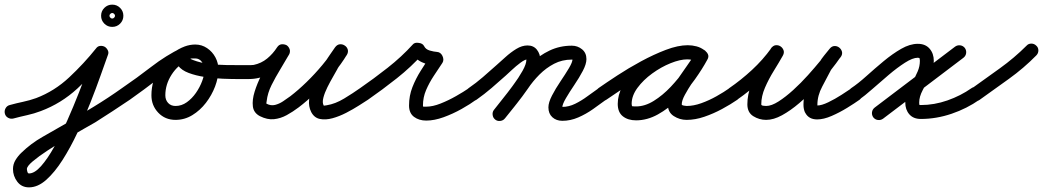

<svg xmlns="http://www.w3.org/2000/svg" viewBox="-46 -482 4498 828"><path d="M12 29Q0 32 -11 26Q-22 20 -25 8Q-28 -4 -22 -15Q-16 -26 -4 -29Q25 -37 53.5 -43Q82 -49 110 -59Q189 -89 252.5 -148.5Q316 -208 368 -273Q375 -283 386 -284Q397 -285 406 -280Q414 -275 419 -265Q424 -255 419 -244Q407 -211 388 -157Q369 -103 343.5 -38.5Q318 26 288 90Q258 154 224 207.5Q190 261 153.5 293.5Q117 326 79 326Q47 326 28.5 301.5Q10 277 10 247Q10 226 21 208Q32 190 47 176Q87 137 138 108Q189 79 236 52Q298 15 359.5 -22.5Q421 -60 480 -102Q480 -102 480 -102Q480 -102 480 -102Q490 -109 502 -106.5Q514 -104 522 -94Q529 -84 526.5 -72Q524 -60 514 -52Q477 -27 439.5 -2.5Q402 22 364 46Q350 54 316.5 73Q283 92 241 116.5Q199 141 160 166.5Q121 192 95.5 213.5Q70 235 70 247Q70 251 72 258.5Q74 266 79 266Q103 266 131 234.5Q159 203 188 151Q217 99 244 38Q271 -23 294.5 -83Q318 -143 336 -191.5Q354 -240 363 -264Q367 -276 378.5 -277Q390 -278 401 -272Q411 -266 416.5 -255.5Q422 -245 414 -235Q357 -164 287.5 -100Q218 -36 130 -3Q101 8 71.5 14.5Q42 21 12 29Q12 29 12 29Q12 29 12 29ZM430 -422Q427 -420 426.5 -416.5Q426 -413 426 -414Q426 -415 426.5 -411.5Q427 -408 430 -406Q432 -403 435.5 -402.5Q439 -402 438 -402Q437 -402 440.5 -402.5Q444 -403 446 -406Q449 -408 449.5 -411.5Q450 -415 450 -414Q450 -413 449.5 -416.5Q449 -420 446 -422Q444 -425 440.5 -425.5Q437 -426 438 -426Q439 -426 435.5 -425.5Q432 -425 430 -422ZM390 -414Q390 -434 404 -448Q418 -462 438 -462Q458 -462 472 -448Q486 -434 486 -414Q486 -394 472 -380Q458 -366 438 -366Q418 -366 404 -380Q390 -394 390 -414Z M514 -52Q504 -45 492 -47.5Q480 -50 472 -60Q465 -70 467.5 -82Q470 -94 480 -102Q543 -145 606.5 -194Q670 -243 738 -276Q738 -276 738 -276Q738 -276 738 -276Q749 -282 761 -278Q773 -274 778 -263Q784 -251 780 -239.5Q776 -228 765 -223Q698 -190 636.5 -142.5Q575 -95 514 -52Q514 -52 514 -52Q514 -52 514 -52ZM739 -277Q750 -282 761.5 -277.5Q773 -273 779 -262Q784 -251 779.5 -239Q775 -227 764 -222Q721 -202 694 -160Q667 -118 667 -71Q667 -51 679 -38Q691 -25 711 -25Q737 -25 759.5 -41Q782 -57 799 -81.5Q816 -106 826 -133Q836 -160 836 -183Q836 -199 825 -214.5Q814 -230 796 -230Q791 -230 783.5 -230Q776 -230 775 -228Q775 -228 775 -228Q775 -228 775 -228Q775 -228 776.5 -227.5Q778 -227 787 -223Q818 -211 855.5 -206.5Q893 -202 931 -201.5Q969 -201 1002 -201Q1009 -201 1015 -201Q1021 -201 1028 -201Q1040 -201 1049 -192Q1058 -183 1058 -171Q1058 -159 1049 -150Q1040 -141 1028 -141Q1014 -141 983.5 -141Q953 -141 914.5 -142.5Q876 -144 837 -150Q798 -156 767.5 -167.5Q737 -179 722.5 -198.5Q708 -218 719 -248Q719 -248 719 -248Q719 -248 719 -248Q727 -273 750 -281.5Q773 -290 796 -290Q824 -290 847 -274.5Q870 -259 883 -234.5Q896 -210 896 -183Q896 -147 881.5 -109Q867 -71 842 -38.5Q817 -6 783.5 14.5Q750 35 711 35Q666 35 636.5 4Q607 -27 607 -71Q607 -136 643.5 -193Q680 -250 739 -277Q739 -277 739 -277Q739 -277 739 -277Z M1017 -141Q1005 -141 996.5 -150Q988 -159 988 -172Q988 -184 997 -192.5Q1006 -201 1019 -201Q1026 -201 1033.5 -201Q1041 -201 1048 -202Q1081 -209 1106 -229.5Q1131 -250 1149 -278Q1157 -290 1168.5 -291Q1180 -292 1190 -287Q1199 -281 1203 -270Q1207 -259 1200 -246Q1183 -216 1162.5 -182.5Q1142 -149 1125 -115Q1108 -81 1104 -46Q1102 -35 1103 -35Q1122 -25 1140 -29.5Q1158 -34 1174.5 -45Q1191 -56 1206 -67Q1240 -93 1276 -128Q1312 -163 1344 -201.5Q1376 -240 1398 -276Q1406 -289 1418 -290Q1430 -291 1439 -285Q1449 -278 1453 -267Q1457 -256 1449 -244Q1439 -229 1428.5 -214.5Q1418 -200 1409 -185Q1409 -185 1409 -186Q1410 -186 1410 -186Q1403 -173 1390.5 -151.5Q1378 -130 1366 -106Q1354 -82 1348.5 -60.5Q1343 -39 1350 -27Q1350 -27 1350 -27Q1350 -27 1350 -27Q1350 -27 1350 -27Q1350 -27 1350 -27Q1350 -26 1352.5 -26.5Q1355 -27 1363 -28Q1400 -34 1438 -57Q1476 -80 1507 -102Q1517 -109 1529 -106.5Q1541 -104 1549 -94Q1556 -84 1553.5 -72Q1551 -60 1541 -52Q1527 -43 1502 -27Q1477 -11 1447 4.5Q1417 20 1387.5 28Q1358 36 1333.5 31Q1309 26 1296 1Q1296 1 1296 1Q1296 1 1296 1Q1296 1 1296 1Q1296 1 1296 1Q1284 -23 1287 -51.5Q1290 -80 1302.5 -109Q1315 -138 1330 -165Q1345 -192 1356 -214Q1356 -214 1357 -214Q1357 -215 1357 -215Q1366 -231 1377.5 -247Q1389 -263 1399 -278Q1408 -290 1419.5 -291Q1431 -292 1440 -286Q1450 -280 1453.5 -269Q1457 -258 1450 -246Q1426 -206 1391.5 -164.5Q1357 -123 1318 -85Q1279 -47 1242 -19Q1217 0 1190.5 14.5Q1164 29 1135.5 32Q1107 35 1075 19Q1048 5 1044.5 -23Q1041 -51 1052 -86.5Q1063 -122 1081.5 -158.5Q1100 -195 1118.5 -226Q1137 -257 1148 -276Q1155 -288 1167 -289.5Q1179 -291 1188 -285Q1198 -279 1202.5 -267.5Q1207 -256 1199 -244Q1174 -207 1139.5 -179.5Q1105 -152 1060 -144Q1049 -142 1038.5 -141.5Q1028 -141 1017 -141Q1017 -141 1017 -141Q1017 -141 1017 -141Z M1541 -52Q1531 -45 1518.5 -47.5Q1506 -50 1499 -60Q1492 -70 1494.5 -82.5Q1497 -95 1507 -102Q1565 -142 1625.5 -189.5Q1686 -237 1734 -290Q1742 -300 1760 -297Q1777 -295 1783 -283Q1790 -269 1807.5 -264Q1825 -259 1839 -258Q1854 -257 1862 -241Q1870 -224 1862 -211Q1844 -184 1824.5 -154.5Q1805 -125 1791.5 -93.5Q1778 -62 1778 -27Q1778 -22 1780 -22Q1782 -22 1792 -22Q1820 -22 1854 -35.5Q1888 -49 1920.5 -67.5Q1953 -86 1975 -101Q1985 -109 1997 -107Q2009 -105 2016 -94Q2024 -84 2022 -72Q2020 -60 2009 -53Q1982 -33 1944.5 -12Q1907 9 1867 23.5Q1827 38 1792 38Q1761 38 1739.5 22Q1718 6 1718 -27Q1718 -69 1732.5 -106Q1747 -143 1768.5 -177Q1790 -211 1812 -245Q1816 -251 1823 -244.5Q1830 -238 1835 -227Q1841 -217 1842 -207.5Q1843 -198 1835 -198Q1804 -200 1774 -213.5Q1744 -227 1729 -257Q1726 -263 1735 -264.5Q1744 -266 1755 -264Q1766 -263 1774.5 -259Q1783 -255 1778 -250Q1728 -194 1665.5 -144.5Q1603 -95 1541 -52Q1541 -52 1541 -52Q1541 -52 1541 -52Z M1967 -60Q1960 -70 1962.5 -82.5Q1965 -95 1975 -102Q2007 -124 2036.5 -149.5Q2066 -175 2095 -201Q2111 -215 2133.5 -235.5Q2156 -256 2180.5 -271Q2205 -286 2229 -286Q2255 -286 2269.5 -267.5Q2284 -249 2284 -224Q2284 -198 2267 -163.5Q2250 -129 2225 -93Q2200 -57 2174.5 -25Q2149 7 2132 28Q2124 38 2111.5 39.5Q2099 41 2090 34Q2080 26 2078.5 13.5Q2077 1 2084 -8Q2097 -25 2120 -53.5Q2143 -82 2167 -114.5Q2191 -147 2207.5 -176.5Q2224 -206 2224 -224Q2224 -227 2223 -228.5Q2222 -230 2225 -228Q2225 -228 2227.5 -227Q2230 -226 2229 -226Q2218 -226 2198.5 -211.5Q2179 -197 2161 -180Q2143 -163 2135 -156Q2105 -129 2074 -102.5Q2043 -76 2009 -52Q1999 -45 1986.5 -47.5Q1974 -50 1967 -60ZM2131 29Q2124 38 2111.5 39.5Q2099 41 2089 33Q2080 26 2078.5 13.5Q2077 1 2085 -9Q2109 -39 2133.5 -70Q2158 -101 2180 -133Q2208 -174 2244 -208.5Q2280 -243 2324 -264Q2368 -285 2420 -285Q2445 -285 2464 -269.5Q2483 -254 2483 -227Q2483 -206 2467.5 -176.5Q2452 -147 2431 -116Q2410 -85 2394.5 -58.5Q2379 -32 2379 -19Q2379 -17 2375.5 -19Q2372 -21 2379 -21Q2407 -21 2434.5 -34.5Q2462 -48 2487.5 -67Q2513 -86 2535 -101Q2545 -109 2557 -106.5Q2569 -104 2576 -94Q2584 -84 2581.5 -72Q2579 -60 2569 -53Q2542 -33 2511.5 -11.5Q2481 10 2447.5 24.5Q2414 39 2379 39Q2353 39 2336 23.5Q2319 8 2319 -19Q2319 -40 2334.5 -70Q2350 -100 2371 -131Q2392 -162 2407.5 -188Q2423 -214 2423 -227Q2423 -227 2423 -227Q2424 -226 2424 -225Q2424 -225 2420 -225Q2378 -225 2343.5 -207Q2309 -189 2280.5 -160.5Q2252 -132 2230 -99Q2207 -66 2182 -34.5Q2157 -3 2131 29Q2131 29 2131 29Q2131 29 2131 29Z M2527 -60Q2520 -70 2522.5 -82Q2525 -94 2535 -102Q2568 -125 2616 -156.5Q2664 -188 2718.5 -217.5Q2773 -247 2825.5 -267Q2878 -287 2920 -287Q2939 -287 2958 -282Q2977 -277 2992 -265Q3004 -257 3005 -245.5Q3006 -234 3000 -225Q2994 -216 2983 -212Q2972 -208 2960 -215Q2941 -226 2918 -226Q2887 -226 2846 -209.5Q2805 -193 2766.5 -165Q2728 -137 2703 -103Q2678 -69 2678 -34Q2678 -24 2682 -23.5Q2686 -23 2697 -23Q2735 -23 2773.5 -47Q2812 -71 2846.5 -107.5Q2881 -144 2908 -183Q2935 -222 2952 -252Q2959 -266 2971 -268Q2983 -270 2992 -264Q3002 -259 3007 -248Q3012 -237 3004 -224Q2995 -206 2977 -180.5Q2959 -155 2940 -126.5Q2921 -98 2907.5 -73Q2894 -48 2894 -32Q2894 -28 2903.5 -26.5Q2913 -25 2915 -25Q2945 -25 2978.5 -37Q3012 -49 3044 -67Q3076 -85 3100 -102Q3100 -102 3100 -102Q3100 -102 3100 -102Q3110 -109 3122 -106.5Q3134 -104 3142 -94Q3149 -84 3146.5 -72Q3144 -60 3134 -52Q3105 -32 3068 -12Q3031 8 2991.5 21.5Q2952 35 2915 35Q2885 35 2859.5 18.5Q2834 2 2834 -32Q2834 -59 2847 -87.5Q2860 -116 2879.5 -145Q2899 -174 2918.5 -201Q2938 -228 2952 -252Q2959 -266 2971 -268Q2983 -270 2992 -264Q3002 -259 3007 -248Q3012 -237 3004 -224Q2983 -185 2951 -140Q2919 -95 2878 -54.5Q2837 -14 2791 11.5Q2745 37 2697 37Q2662 37 2640 19.5Q2618 2 2618 -34Q2618 -72 2637.5 -108.5Q2657 -145 2689.5 -177Q2722 -209 2761.5 -233.5Q2801 -258 2842 -272Q2883 -286 2918 -286Q2957 -286 2990 -267Q3002 -260 3003 -248Q3004 -236 2998 -226Q2992 -217 2980.5 -212.5Q2969 -208 2958 -217Q2949 -222 2939 -224.5Q2929 -227 2920 -227Q2893 -227 2856.5 -214Q2820 -201 2779 -180Q2738 -159 2698 -135.5Q2658 -112 2624.5 -89.5Q2591 -67 2569 -52Q2559 -45 2547 -47.5Q2535 -50 2527 -60Z M3091 -60Q3084 -70 3086.5 -82.5Q3089 -95 3099 -102Q3150 -137 3197 -180.5Q3244 -224 3280 -274Q3288 -286 3299.5 -287Q3311 -288 3320 -282Q3329 -276 3333 -265.5Q3337 -255 3330 -242Q3313 -212 3291 -176.5Q3269 -141 3253 -104Q3237 -67 3237 -32Q3237 -27 3246 -26Q3255 -25 3258 -25Q3281 -25 3311.5 -44.5Q3342 -64 3375 -94Q3408 -124 3438.5 -158Q3469 -192 3493.5 -222Q3518 -252 3531 -270Q3539 -282 3551 -282.5Q3563 -283 3572 -276Q3581 -269 3584.5 -257.5Q3588 -246 3578 -234Q3568 -222 3557.5 -209Q3547 -196 3539 -182Q3539 -182 3539 -182Q3539 -183 3539 -183Q3521 -148 3500 -109Q3479 -70 3479 -30Q3479 -25 3480 -24Q3480 -24 3479 -24Q3479 -25 3479 -25Q3482 -19 3479 -20.5Q3476 -22 3474.5 -24.5Q3473 -27 3478 -27Q3497 -27 3526 -41Q3555 -55 3583 -73Q3611 -91 3627 -102Q3627 -102 3627 -102Q3627 -102 3627 -102Q3637 -109 3649 -106.5Q3661 -104 3669 -94Q3676 -84 3673.5 -72Q3671 -60 3661 -52Q3640 -37 3607.5 -17Q3575 3 3540.5 18Q3506 33 3478 33Q3442 33 3427 5Q3427 5 3427 4Q3426 4 3426 4Q3419 -11 3419 -30Q3419 -79 3441.5 -124Q3464 -169 3487 -211Q3487 -211 3487 -212Q3487 -212 3487 -212Q3496 -228 3508 -242.5Q3520 -257 3532 -272Q3541 -283 3552.5 -283.5Q3564 -284 3573 -277Q3582 -270 3585 -259Q3588 -248 3579 -236Q3562 -211 3534.5 -176.5Q3507 -142 3472.5 -105.5Q3438 -69 3400.5 -37Q3363 -5 3326.5 15Q3290 35 3258 35Q3228 35 3202.5 19Q3177 3 3177 -32Q3177 -74 3193.5 -115.5Q3210 -157 3234 -196.5Q3258 -236 3278 -272Q3285 -284 3297 -285Q3309 -286 3318 -280Q3328 -273 3332.5 -262Q3337 -251 3328 -240Q3289 -185 3238.5 -137.5Q3188 -90 3133 -52Q3123 -45 3110.5 -47.5Q3098 -50 3091 -60Z M3617 -60Q3610 -70 3612.5 -82.5Q3615 -95 3625 -102Q3655 -122 3690.5 -154Q3726 -186 3764.5 -218Q3803 -250 3840.5 -271.5Q3878 -293 3912 -293Q3945 -293 3963 -272Q3981 -251 3981 -220Q3981 -186 3965 -154.5Q3949 -123 3933.5 -94Q3918 -65 3918 -40Q3918 -32 3918.5 -30.5Q3919 -29 3925 -29Q3983 -29 4040 -49Q4097 -69 4144 -102Q4154 -109 4166 -106.5Q4178 -104 4186 -94Q4193 -84 4190.5 -72Q4188 -60 4178 -52Q4124 -14 4058 8.5Q3992 31 3925 31Q3893 31 3875.5 11Q3858 -9 3858 -40Q3858 -64 3867.5 -86Q3877 -108 3889.5 -130Q3902 -152 3911.5 -174Q3921 -196 3921 -220Q3921 -226 3920 -229.5Q3919 -233 3912 -233Q3890 -233 3856.5 -211.5Q3823 -190 3786.5 -159Q3750 -128 3716 -98Q3682 -68 3659 -52Q3649 -45 3636.5 -47.5Q3624 -50 3617 -60ZM4073 -281Q4083 -288 4095 -286.5Q4107 -285 4115 -275Q4122 -265 4120.5 -253Q4119 -241 4109 -233Q4022 -167 3935.5 -101.5Q3849 -36 3762 30Q3762 30 3762 30Q3762 30 3762 30Q3752 37 3740 35.5Q3728 34 3720 24Q3713 14 3714.5 2Q3716 -10 3726 -18Q3813 -84 3899.5 -149.5Q3986 -215 4073 -281Q4073 -281 4073 -281Q4073 -281 4073 -281Z M4137 -58Q4129 -68 4131 -80.5Q4133 -93 4144 -100Q4204 -143 4266 -187.5Q4328 -232 4381 -285Q4381 -285 4381 -285Q4381 -285 4381 -285Q4389 -294 4401.5 -294Q4414 -294 4423 -285Q4432 -277 4432 -264.5Q4432 -252 4423 -243Q4369 -188 4305 -142Q4241 -96 4178 -51Q4168 -44 4156 -46Q4144 -48 4137 -58Z"/></svg>

Font: FRB American Cursive Guidelines
Style: Bold Italic
Weight: 700
Italic angle: -25°
Version: Version 2.0;Modular Font Editor K font №1